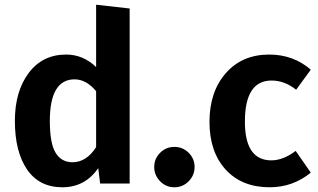

<svg xmlns="http://www.w3.org/2000/svg" viewBox="-20 -777 1347 813"><path d="M287 -90Q346 -90 387 -154V-391Q345 -441 296 -441Q191 -441 191 -265Q191 -170 215.5 -130Q240 -90 287 -90ZM529 -741V0H404L396 -65Q340 16 244 16Q146 16 94.5 -59.5Q43 -135 43 -265Q43 -390 101.5 -468Q160 -546 260 -546Q332 -546 387 -493V-757Z M718 -155Q754 -155 779 -130Q804 -105 804 -70Q804 -35 779 -9.5Q754 16 718 16Q683 16 658 -9.5Q633 -35 633 -70Q633 -105 658 -130Q683 -155 718 -155Z M1120 -546Q1222 -546 1296 -482L1234 -397Q1185 -436 1130 -436Q1017 -436 1017 -262Q1017 -98 1129 -98Q1179 -98 1232 -138L1296 -46Q1220 16 1122 16Q1004 16 935.5 -59Q867 -134 867 -261Q867 -388 936 -467Q1005 -546 1120 -546Z"/></svg>

Font: FiraSans
Style: Regular
Weight: 600
Designer: Carrois Corporate & Edenspiekermann AG
Foundry: Carrois Corporate GbR & Edenspiekermann AG
Version: Version 3.106;PS 003.106;hotconv 1.0.70;makeotf.lib2.5.58329